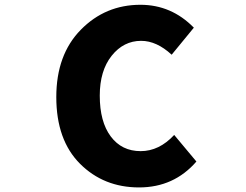

<svg xmlns="http://www.w3.org/2000/svg" viewBox="-20 -778 1040 811"><path d="M567.4 13.7Q418 13.7 317.9 -86.4Q217.8 -186.5 217.8 -368.2Q217.8 -546.9 321.3 -652.3Q424.8 -757.8 573.2 -757.8Q704.1 -757.8 798.8 -661.1L705.1 -546.9Q641.6 -605.5 576.2 -605.5Q502 -605.5 451.7 -542.5Q401.4 -479.5 401.4 -374Q401.4 -263.7 447.8 -201.7Q494.1 -139.6 574.2 -139.6Q652.3 -139.6 715.8 -208L809.6 -95.7Q714.8 13.7 567.4 13.7Z"/></svg>

Font: Gen Shin Gothic Monospace Heavy
Style: Bold
Weight: 800
Designer: [Source Han Sans]
Ryoko NISHIZUKA  (kana & ideographs); Paul D. Hunt (Latin, Greek & Cyrillic); Wenlong ZHANG  (bopomofo
Version: Version 1.002.20150607